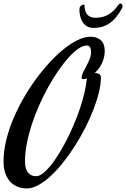

<svg xmlns="http://www.w3.org/2000/svg" viewBox="-45 -960 717 1092"><path d="M550.8 -670.9Q550.8 -649.4 545.9 -630.9Q541 -612.3 533.2 -596.4Q525.4 -580.6 515.1 -567.9Q504.9 -555.2 494.1 -544.9Q507.8 -544.9 518.3 -539.6Q528.8 -534.2 528.8 -517.1Q528.8 -481 517.6 -434.6Q506.3 -388.2 486.6 -337.2Q466.8 -286.1 439.7 -232.9Q412.6 -179.7 380.9 -129.9Q349.1 -80.1 314.2 -36.1Q279.3 7.8 243.7 40.8Q208 73.7 173.1 92.8Q138.2 111.8 106.9 111.8Q83.5 111.8 59.8 103.8Q36.1 95.7 17.3 77.6Q-1.5 59.6 -13.2 30Q-24.9 0.5 -24.9 -42Q-24.9 -97.7 -10.7 -158Q3.4 -218.3 28.3 -278.6Q53.2 -338.9 86.4 -397.2Q119.6 -455.6 158 -508.1Q196.3 -560.5 237.5 -605.2Q278.8 -649.9 319.3 -682.1Q359.9 -714.4 397.9 -732.7Q436 -751 467.8 -751Q492.2 -751 508.3 -743.9Q524.4 -736.8 533.9 -725.6Q543.5 -714.4 547.1 -700Q550.8 -685.5 550.8 -670.9ZM161.1 42Q177.7 42 198.5 26.4Q219.2 10.7 241.7 -16.6Q264.2 -43.9 287.4 -81.1Q310.5 -118.2 332.5 -160.9Q354.5 -203.6 374.3 -250Q394 -296.4 409.7 -342.8Q425.3 -389.2 435.5 -433.1Q445.8 -477.1 449.2 -515.1Q443.8 -512.2 439 -511Q434.1 -509.8 431.2 -509.8Q424.3 -509.8 421.6 -511.2Q418.9 -512.7 418.9 -521Q420.9 -535.6 429.7 -552.7Q438.5 -569.8 448.2 -588.1Q458 -606.4 465.6 -626Q473.1 -645.5 473.1 -665Q473.1 -678.7 468 -689.9Q462.9 -701.2 448.2 -701.2Q427.2 -701.2 401.1 -683.3Q375 -665.5 346.4 -634.3Q317.9 -603 288.3 -560.3Q258.8 -517.6 231 -467.8Q203.1 -418 178.7 -363.3Q154.3 -308.6 136.2 -253.4Q118.2 -198.2 107.7 -144.5Q97.2 -90.8 97.2 -43Q97.2 -24.9 100.3 -9.5Q103.5 5.9 111.1 17.3Q118.7 28.8 130.9 35.4Q143.1 42 161.1 42ZM407.7 -916Q408.2 -918.9 410.6 -922.1Q413.1 -925.3 416.5 -928Q419.9 -930.7 423.8 -932.4Q427.7 -934.1 430.7 -934.1Q435.5 -934.1 435.5 -929.2Q435.5 -928.7 435.5 -923.3Q435.5 -918 437 -910.2Q438.5 -902.3 441.9 -893.3Q445.3 -884.3 451.9 -876.7Q458.5 -869.1 469.5 -864Q480.5 -858.9 496.6 -858.9Q542.5 -858.9 573.5 -878.2Q604.5 -897.5 626 -929.2Q632.8 -939.9 640.6 -939.9Q645.5 -939.9 648.7 -935.1Q651.9 -930.2 651.9 -923.8Q651.9 -921.4 651.4 -919.4Q650.9 -917.5 649.9 -915Q618.2 -855 578.6 -828.1Q539.1 -801.3 488.8 -801.3Q463.9 -801.3 448 -811.5Q432.1 -821.8 423.1 -837.2Q414.1 -852.5 410.4 -870.6Q406.7 -888.7 406.7 -904.3Q406.7 -907.2 407.2 -910.2Q407.7 -913.1 407.7 -916Z"/></svg>

Font: Mervale Script
Style: Regular
Weight: 400
Designer: Astigmatic (AOETI)
Foundry: Astigmatic (AOETI)
Version: Version 1.000